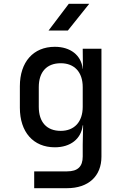

<svg xmlns="http://www.w3.org/2000/svg" viewBox="-20 -805 640 1005"><path d="M340 -785 234 -645H335L447 -785ZM414 -445H413C405 -516 349 -560 267 -560C154 -560 84 -480 84 -354V-241C84 -114 154 -34 267 -34C349 -34 405 -78 413 -149H415L413 -49V14C413 67 387 92 331 92H159V180H331C443 180 511 117 511 15V-550H413ZM298 -120C225 -120 183 -165 183 -246V-349C183 -429 225 -474 298 -474C369 -474 413 -428 413 -349V-246C413 -167 369 -120 298 -120Z"/></svg>

Font: Tekne LDO Medium
Style: Regular
Weight: 500
Monospace: yes
Designer: Alessio Laiso, Mario Rullo, Paolo Rosset
Foundry: Alessio Laiso
Version: Version 1.000;hotconv 1.0.109;makeotfexe 2.5.65596